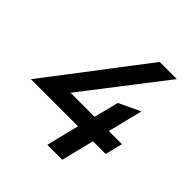

<svg xmlns="http://www.w3.org/2000/svg" viewBox="-176 -747 869 869"><g transform="rotate(45 259.0 -312.5)"><path d="M259 0 297.9 -157.6H-3.5L353.5 -625H463.2L166.7 -241H320.8L350.7 -359.7L453.5 -408.3L411.8 -241H495.8L475 -157.6H393.8L354.9 0Z"/></g></svg>

Font: Afacad Medium
Style: Italic
Weight: 500
Italic angle: -14°
Designer: Kristian Moeller
Foundry: Dicotype
Version: Version 1.000; ttfautohint (v1.8.4.7-5d5b)